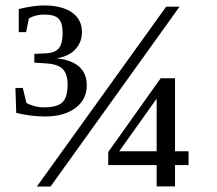

<svg xmlns="http://www.w3.org/2000/svg" viewBox="-20 -679 790 699"><path d="M164.1 0H114.3L585 -654.8H633.8ZM295.9 -368.2Q295.9 -316.4 254.4 -285.6Q212.9 -254.9 144 -254.9Q92.8 -254.9 39.1 -268.1L36.1 -358.9H63L76.2 -304.2Q86.9 -297.9 104.5 -293Q122.1 -288.1 140.1 -288.1Q187 -288.1 206.5 -305.9Q226.1 -323.7 226.1 -371.1Q226.1 -409.2 208.5 -427.5Q190.9 -445.8 147 -448.2L105 -451.2V-482.9L147 -484.9Q180.2 -486.3 194.1 -503.2Q208 -520 208 -558.1Q208 -595.7 193.6 -610.8Q179.2 -626 140.1 -626Q108.9 -626 85 -611.8L75.2 -562H48.3V-646Q102.5 -659.2 140.1 -659.2Q204.6 -659.2 241.5 -634Q278.3 -608.9 278.3 -562Q278.3 -525.4 254.4 -499.5Q230.5 -473.6 186 -466.8Q295.9 -454.6 295.9 -368.2ZM617.2 -78.1V-0.5H550.3V-78.1H374V-125.5L564.9 -394H617.2V-128.4H666.5V-78.1ZM550.3 -318.4H549.3L414.1 -128.4H550.3Z"/></svg>

Font: Times New Roman
Style: Regular
Weight: 400
Designer: Steve Matteson
Foundry: Ascender Corporation
Version: Version 2.00.3